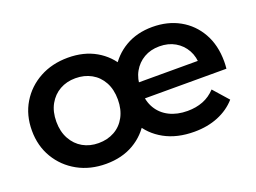

<svg xmlns="http://www.w3.org/2000/svg" viewBox="-87 -731 1239 930"><g transform="rotate(-20 532.5 -266.5)"><path d="M322 7Q240 7 176 -28.5Q112 -64 75 -126Q38 -188 38 -267Q38 -347 75 -408.5Q112 -470 176 -505Q240 -540 322 -540Q404 -540 465 -505Q526 -470 560 -408.5Q594 -347 594 -267Q594 -188 560 -126Q526 -64 465 -28.5Q404 7 322 7ZM322 -100Q368 -100 404 -120Q440 -140 460.5 -178Q481 -216 481 -267Q481 -319 460.5 -356.5Q440 -394 404 -414Q368 -434 322 -434Q277 -434 241.5 -414Q206 -394 185 -356.5Q164 -319 164 -267Q164 -216 185 -178Q206 -140 241.5 -120Q277 -100 322 -100ZM777 7Q688 7 623.5 -28.5Q559 -64 524.5 -126Q490 -188 490 -267Q490 -347 524 -408.5Q558 -470 618 -505Q678 -540 757 -540Q836 -540 897 -506Q958 -472 993 -410Q1028 -348 1028 -264Q1028 -256 1027.5 -246Q1027 -236 1026 -227H584V-310H953L910 -284Q911 -330 891.5 -365Q872 -400 837.5 -420Q803 -440 757 -440Q712 -440 677.5 -420Q643 -400 623 -364.5Q603 -329 603 -281V-261Q603 -213 625 -176Q647 -139 687 -119Q727 -99 780 -99Q824 -99 860 -113Q896 -127 924 -157L992 -80Q955 -38 900 -15.5Q845 7 777 7Z"/></g></svg>

Font: MOST Montserrat SemiBold
Style: Regular
Weight: 600
Designer: Julieta Ulanovsky
Foundry: Julieta Ulanovsky
Version: Version 8.000;March 11, 2024;FontCreator 15.0.0.2926 64-bit